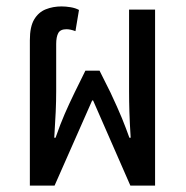

<svg xmlns="http://www.w3.org/2000/svg" viewBox="-20 -578 578 598"><path d="M73 0V-453Q73 -495 86.5 -517.5Q100 -540 122.5 -549Q145 -558 172 -558Q185 -558 200 -555.5Q215 -553 226 -547L215 -481Q199 -487 187 -487Q168 -487 161.5 -475Q155 -463 155 -441V-294Q155 -263 153.5 -229.5Q152 -196 149 -149H153Q168 -192 181.5 -223Q195 -254 212 -289L246 -358H290L324 -290Q347 -241 359.5 -210.5Q372 -180 383 -149H387Q384 -196 383 -229.5Q382 -263 382 -294V-548H463V0H386L270 -265H267L150 0Z"/></svg>

Font: Noto Sans Thai Cond
Style: Regular
Weight: 400
Width: 3
Designer: Monotype Design Team
Foundry: Monotype Imaging Inc.
Version: Version 2.002; ttfautohint (v1.8.4.7-5d5b)